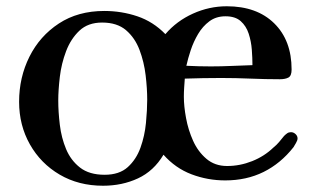

<svg xmlns="http://www.w3.org/2000/svg" viewBox="-20 -577 1005 613"><path d="M450 -259Q450 -294 445 -336.5Q440 -379 425.5 -417.5Q411 -456 382.5 -480.5Q354 -505 306 -505Q261 -505 233.5 -479Q206 -453 191 -413.5Q176 -374 171 -331.5Q166 -289 166 -256Q166 -220 171 -178.5Q176 -137 191 -101Q206 -65 235.5 -42Q265 -19 314 -19Q361 -19 388 -43.5Q415 -68 428.5 -105.5Q442 -143 446 -184.5Q450 -226 450 -259ZM786 -369Q786 -391 784 -418Q782 -445 774 -469.5Q766 -494 748.5 -509.5Q731 -525 700 -525Q670 -525 648.5 -509Q627 -493 612.5 -468.5Q598 -444 589 -417Q580 -390 575 -367Q595 -366 614.5 -365.5Q634 -365 653 -365Q686 -365 719.5 -366.5Q753 -368 786 -369ZM930 -135Q930 -129 925 -120.5Q920 -112 917 -107Q876 -55 821.5 -28Q767 -1 699 -1Q643 -1 591.5 -20.5Q540 -40 502 -83Q471 -31 420.5 -7.5Q370 16 309 16Q231 16 170.5 -19.5Q110 -55 75.5 -116Q41 -177 41 -252Q41 -330 74 -396Q107 -462 168 -502Q229 -542 313 -542Q368 -542 418.5 -525Q469 -508 508 -468Q544 -510 596 -533.5Q648 -557 704 -557Q800 -557 855.5 -502.5Q911 -448 911 -355Q911 -335 901 -329.5Q891 -324 873 -324Q827 -324 780 -326Q733 -328 686 -328Q657 -328 628 -327.5Q599 -327 570 -326Q569 -312 568 -297.5Q567 -283 567 -268Q567 -238 574 -200Q581 -162 596.5 -127.5Q612 -93 639 -70Q666 -47 705 -47Q746 -47 785 -62.5Q824 -78 853 -106Q863 -114 871 -123.5Q879 -133 887 -143Q892 -148 897 -151.5Q902 -155 909 -155Q917 -155 923.5 -149Q930 -143 930 -135Z"/></svg>

Font: Kaisei Tokumin ExtraBold
Style: Regular
Weight: 800
Designer: Font-Kai, 金井和夫
Foundry: KAZUO KANAI
Version: Version 5.003